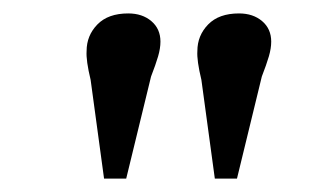

<svg xmlns="http://www.w3.org/2000/svg" viewBox="-20 -800 476 286"><path d="M168 -534H135L115 -681Q108 -710 109 -724Q109 -747 125 -763.5Q141 -780 171 -780Q192 -780 205.5 -768.5Q219 -757 219 -738Q219 -728 215.5 -716Q212 -704 205 -686ZM333 -534H300L280 -681Q273 -710 274 -724Q274 -747 290 -763.5Q306 -780 336 -780Q357 -780 370.5 -768.5Q384 -757 384 -738Q384 -728 380.5 -716Q377 -704 370 -686Z"/></svg>

Font: Literata 36pt SemiBold
Style: Italic
Weight: 600
Italic angle: -2°
Designer: Latin by Veronika Burian and Jose Scaglione. Greek by Irene Vlachou. Cyrillic by Vera Evstafieva
Foundry: TypeTogether
Version: Version 3.002